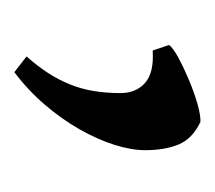

<svg xmlns="http://www.w3.org/2000/svg" viewBox="-36 -116 301 269"><g transform="rotate(90 114.5 18.5)"><path d="M190.4 -34.2Q190.4 -15.1 182.9 8.8Q175.3 32.7 161.1 57.6Q147 82.5 126.7 106.2Q106.4 129.9 81.1 148.9L59.1 131.8Q72.8 116.2 82.3 101.6Q91.8 86.9 98.1 71.3Q104.5 55.7 107.4 38.3Q110.4 21 110.4 0Q110.4 -21.5 96.2 -34.2Q82 -46.9 50.8 -44.9L43 -67.9Q47.4 -73.7 61.5 -81.3Q75.7 -88.9 92.5 -95.9Q109.4 -103 125.7 -107.7Q142.1 -112.3 150.9 -111.8Q174.3 -100.6 182.4 -81.3Q190.4 -62 190.4 -34.2Z"/></g></svg>

Font: Gentium Plus CyrE
Style: Regular
Weight: 400
Designer: J. Victor Gaultney, Annie Olsen, Iska Routamaa, Becca Hirsbrunner
Foundry: SIL International
Version: Version 5.000